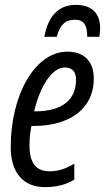

<svg xmlns="http://www.w3.org/2000/svg" viewBox="-20 -758 431 788"><path d="M162 -607H213C226 -657 249 -677 287 -677C323 -677 338 -657 338 -607H388C389 -618 391 -630 391 -643C391 -699 361 -738 291 -738C219 -738 177 -690 162 -607ZM164 10C210 10 250 1 285 -21V-86C246 -64 219 -55 183 -55C128 -55 101 -88 101 -163C101 -189 104 -216 109 -241H116C272 -241 365 -316 365 -435C365 -508 323 -546 257 -546C124 -546 24 -370 24 -154C24 -49 76 10 164 10ZM123 -301H120C145 -406 194 -481 246 -481C278 -481 292 -462 292 -431C292 -353 242 -301 123 -301Z"/></svg>

Font: Noto Sans ExtraCondensed
Style: Italic
Weight: 400
Width: 2
Italic angle: -12°
Designer: Monotype Design Team
Foundry: Monotype Imaging Inc.
Version: Version 2.013